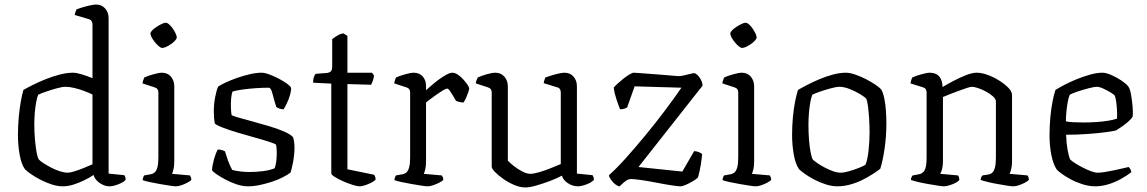

<svg xmlns="http://www.w3.org/2000/svg" viewBox="-20 -820 5046 845"><path d="M256 0Q233 0 207 -8.5Q181 -17 157 -29.5Q133 -42 115.5 -54.5Q98 -67 90 -75Q74 -97 66.5 -139Q59 -181 59 -225Q59 -266 62.5 -304Q66 -342 71.5 -373Q77 -404 83 -424Q98 -433 124 -446Q150 -459 181 -471.5Q212 -484 243.5 -492Q275 -500 302 -500Q316 -500 339 -493Q362 -486 387 -476V-713Q387 -720 383.5 -726.5Q380 -733 370 -736L309 -754Q310 -761 312.5 -768Q315 -775 317 -779Q327 -783 344 -788Q361 -793 377.5 -796.5Q394 -800 403 -800Q427 -800 442.5 -783Q458 -766 458 -740V-56L527 -49Q529 -47 531 -41Q533 -35 533 -29Q527 -21 513.5 -14.5Q500 -8 486.5 -4Q473 0 463 0Q447 0 432 -7Q417 -14 406 -25.5Q395 -37 392 -50Q374 -38 350.5 -26.5Q327 -15 303 -7.5Q279 0 256 0ZM278 -60Q288 -60 306.5 -65.5Q325 -71 347 -80Q369 -89 387 -97V-404Q373 -411 352 -419Q331 -427 308.5 -432.5Q286 -438 268 -438Q254 -438 230.5 -431.5Q207 -425 183.5 -417Q160 -409 148 -403Q143 -391 139 -369.5Q135 -348 133 -322Q131 -296 131 -271Q131 -236 134 -204Q137 -172 141 -149.5Q145 -127 151 -118Q157 -111 172 -101.5Q187 -92 206 -82Q225 -72 244.5 -66Q264 -60 278 -60Z M754 0Q747 0 727 -3Q707 -6 684 -10Q661 -14 640 -18.5Q619 -23 608 -27Q608 -34 610.5 -40Q613 -46 615 -48L643 -53Q654 -55 661.5 -62Q669 -69 673 -85Q677 -101 677 -126V-413Q677 -422 673 -427.5Q669 -433 659 -436L607 -453Q608 -461 611 -468.5Q614 -476 615 -479Q630 -486 655 -493Q680 -500 692 -500Q718 -500 732.5 -482.5Q747 -465 747 -440V-110Q747 -89 743.5 -74.5Q740 -60 737 -55L816 -48Q818 -44 820 -39.5Q822 -35 822 -28Q816 -22 803.5 -15.5Q791 -9 777.5 -4.5Q764 0 754 0ZM694 -609Q688 -609 679 -616.5Q670 -624 661.5 -634.5Q653 -645 647.5 -655.5Q642 -666 642 -672Q642 -678 649.5 -686Q657 -694 668.5 -701.5Q680 -709 691.5 -714.5Q703 -720 709 -720Q716 -720 724.5 -712.5Q733 -705 740.5 -694Q748 -683 753 -672.5Q758 -662 758 -655Q758 -650 751 -642Q744 -634 733.5 -626.5Q723 -619 712 -614Q701 -609 694 -609Z M1071 0Q1047 0 1020.5 -9Q994 -18 970 -31Q946 -44 930.5 -55Q915 -66 913 -72Q915 -96 922.5 -121.5Q930 -147 938 -162Q948 -162 956.5 -159.5Q965 -157 970 -154Q975 -137 983 -114.5Q991 -92 1002 -72Q1018 -68 1037.5 -65.5Q1057 -63 1077 -63Q1105 -63 1135 -66.5Q1165 -70 1188 -79Q1193 -89 1195.5 -107.5Q1198 -126 1198 -144Q1198 -152 1197.5 -162.5Q1197 -173 1195 -183Q1192 -187 1166 -195.5Q1140 -204 1102 -214.5Q1064 -225 1025.5 -236.5Q987 -248 959 -259Q931 -270 925 -277Q923 -289 922 -302Q921 -315 921 -328Q921 -361 926.5 -390.5Q932 -420 940 -439Q952 -447 974.5 -457.5Q997 -468 1024.5 -477.5Q1052 -487 1080 -493.5Q1108 -500 1131 -500Q1145 -500 1166.5 -492Q1188 -484 1209.5 -472.5Q1231 -461 1245.5 -450Q1260 -439 1261 -433Q1262 -422 1256.5 -402.5Q1251 -383 1242.5 -365.5Q1234 -348 1228 -339Q1218 -339 1209 -342.5Q1200 -346 1196 -349Q1185 -383 1179 -408.5Q1173 -434 1162 -434Q1139 -434 1107.5 -432Q1076 -430 1047.5 -426Q1019 -422 1003 -417Q999 -405 997.5 -388Q996 -371 996 -355Q996 -343 997 -332Q998 -321 999 -314Q1003 -310 1028 -303Q1053 -296 1089.5 -286Q1126 -276 1163.5 -265Q1201 -254 1230.5 -241Q1260 -228 1270 -216Q1273 -206 1274.5 -194.5Q1276 -183 1276 -172Q1276 -139 1269.5 -105Q1263 -71 1258 -60Q1246 -51 1225 -40Q1204 -29 1178 -20.5Q1152 -12 1124.5 -6Q1097 0 1071 0Z M1564 0Q1552 0 1531.5 -6.5Q1511 -13 1489.5 -22.5Q1468 -32 1453 -41.5Q1438 -51 1438 -57V-452L1358 -456Q1358 -472 1362 -482Q1366 -492 1369 -495L1420 -499Q1432 -501 1437 -507Q1442 -513 1442 -530V-648Q1451 -655 1465 -663.5Q1479 -672 1492 -673L1509 -662V-500H1617L1626 -488Q1625 -475 1620.5 -463.5Q1616 -452 1613 -447L1509 -450V-75L1626 -51Q1628 -49 1630.5 -43.5Q1633 -38 1633 -29Q1626 -22 1613 -15.5Q1600 -9 1586 -4.5Q1572 0 1564 0Z M1862 0Q1854 0 1835 -3Q1816 -6 1792.5 -10Q1769 -14 1748 -18.5Q1727 -23 1716 -27Q1716 -34 1718.5 -40Q1721 -46 1723 -48L1751 -53Q1762 -55 1769.5 -62Q1777 -69 1781 -85Q1785 -101 1785 -126V-413Q1785 -422 1781 -427.5Q1777 -433 1767 -436L1715 -453Q1716 -462 1719 -469Q1722 -476 1723 -479Q1738 -486 1763 -493Q1788 -500 1800 -500Q1826 -500 1840.5 -483.5Q1855 -467 1855 -441V-423Q1864 -431 1879.5 -444.5Q1895 -458 1912 -470.5Q1929 -483 1945 -491.5Q1961 -500 1971 -500Q1982 -500 1995 -491.5Q2008 -483 2019 -470.5Q2030 -458 2037.5 -447Q2045 -436 2045 -431Q2045 -427 2041.5 -416Q2038 -405 2032.5 -392Q2027 -379 2020 -369Q2010 -369 2000.5 -371.5Q1991 -374 1987 -376Q1981 -386 1973.5 -399Q1966 -412 1959.5 -421Q1953 -430 1948 -430Q1942 -430 1929 -422Q1916 -414 1901 -403.5Q1886 -393 1873.5 -383.5Q1861 -374 1855 -369V-110Q1855 -89 1851.5 -74.5Q1848 -60 1845 -55L1924 -48Q1926 -46 1928.5 -41Q1931 -36 1931 -28Q1925 -22 1912 -15.5Q1899 -9 1885.5 -4.5Q1872 0 1862 0Z M2292 5Q2269 5 2243 -6Q2217 -17 2194.5 -33Q2172 -49 2158 -63.5Q2144 -78 2144 -87V-413Q2144 -422 2140 -427.5Q2136 -433 2126 -436L2074 -453Q2075 -462 2078 -469Q2081 -476 2083 -479Q2097 -486 2121.5 -493Q2146 -500 2159 -500Q2185 -500 2200 -482.5Q2215 -465 2215 -440V-113Q2225 -102 2242.5 -88.5Q2260 -75 2279.5 -65Q2299 -55 2314 -55Q2328 -55 2352.5 -62Q2377 -69 2403 -79.5Q2429 -90 2448 -98V-413Q2448 -422 2444 -428Q2440 -434 2431 -436L2373 -454Q2374 -463 2376.5 -469.5Q2379 -476 2380 -479Q2391 -483 2407 -488Q2423 -493 2439.5 -496.5Q2456 -500 2464 -500Q2489 -500 2504 -483Q2519 -466 2519 -440V-56L2588 -49Q2590 -45 2592 -40Q2594 -35 2594 -29Q2588 -21 2575 -14.5Q2562 -8 2547.5 -4Q2533 0 2524 0Q2500 0 2479 -14Q2458 -28 2453 -47Q2431 -35 2400.5 -23.5Q2370 -12 2340.5 -3.5Q2311 5 2292 5Z M2707 0Q2700 0 2689 -8Q2678 -16 2669.5 -28Q2661 -40 2660 -49Q2694 -79 2736 -126Q2778 -173 2822.5 -227Q2867 -281 2907.5 -335Q2948 -389 2979 -434L2773 -440L2740 -347Q2737 -345 2729 -342Q2721 -339 2709 -339Q2702 -356 2693 -383Q2684 -410 2681 -434Q2686 -441 2698 -452Q2710 -463 2724 -474Q2738 -485 2750.5 -492.5Q2763 -500 2769 -500Q2774 -500 2793.5 -498.5Q2813 -497 2839.5 -495Q2866 -493 2892.5 -491Q2919 -489 2939.5 -487Q2960 -485 2967 -485Q2976 -485 2991.5 -488.5Q3007 -492 3020.5 -495.5Q3034 -499 3037 -498Q3050 -493 3061 -475.5Q3072 -458 3072 -443L2790 -85L2983 -65L3035 -155Q3048 -154 3057 -150Q3066 -146 3070 -142Q3069 -133 3068 -121.5Q3067 -110 3064.5 -96Q3062 -82 3059 -67.5Q3056 -53 3052 -39Q3044 -31 3028.5 -22Q3013 -13 2998 -6.5Q2983 0 2975 0Q2964 0 2934.5 -4.5Q2905 -9 2869.5 -16Q2834 -23 2803 -27.5Q2772 -32 2757 -32Q2747 -32 2736.5 -25.5Q2726 -19 2707 0Z M3306 0Q3299 0 3279 -3Q3259 -6 3236 -10Q3213 -14 3192 -18.5Q3171 -23 3160 -27Q3160 -34 3162.5 -40Q3165 -46 3167 -48L3195 -53Q3206 -55 3213.5 -62Q3221 -69 3225 -85Q3229 -101 3229 -126V-413Q3229 -422 3225 -427.5Q3221 -433 3211 -436L3159 -453Q3160 -461 3163 -468.5Q3166 -476 3167 -479Q3182 -486 3207 -493Q3232 -500 3244 -500Q3270 -500 3284.5 -482.5Q3299 -465 3299 -440V-110Q3299 -89 3295.5 -74.5Q3292 -60 3289 -55L3368 -48Q3370 -44 3372 -39.5Q3374 -35 3374 -28Q3368 -22 3355.5 -15.5Q3343 -9 3329.5 -4.5Q3316 0 3306 0ZM3246 -609Q3240 -609 3231 -616.5Q3222 -624 3213.5 -634.5Q3205 -645 3199.5 -655.5Q3194 -666 3194 -672Q3194 -678 3201.5 -686Q3209 -694 3220.5 -701.5Q3232 -709 3243.5 -714.5Q3255 -720 3261 -720Q3268 -720 3276.5 -712.5Q3285 -705 3292.5 -694Q3300 -683 3305 -672.5Q3310 -662 3310 -655Q3310 -650 3303 -642Q3296 -634 3285.5 -626.5Q3275 -619 3264 -614Q3253 -609 3246 -609Z M3664 0Q3641 0 3614.5 -8.5Q3588 -17 3564 -29.5Q3540 -42 3522.5 -54.5Q3505 -67 3497 -75Q3481 -97 3473.5 -139.5Q3466 -182 3466 -225Q3466 -266 3469.5 -303.5Q3473 -341 3479 -372Q3485 -403 3492 -424Q3507 -433 3532 -446Q3557 -459 3586.5 -471.5Q3616 -484 3646.5 -492Q3677 -500 3703 -500Q3720 -500 3743.5 -492Q3767 -484 3790.5 -472Q3814 -460 3832.5 -447.5Q3851 -435 3859 -425Q3867 -411 3872 -386Q3877 -361 3879 -332.5Q3881 -304 3881 -278Q3881 -220 3873 -165.5Q3865 -111 3854 -77Q3841 -67 3821 -54Q3801 -41 3776 -28.5Q3751 -16 3722.5 -8Q3694 0 3664 0ZM3680 -60Q3694 -60 3717 -66.5Q3740 -73 3761 -81.5Q3782 -90 3789 -95Q3798 -116 3802.5 -157Q3807 -198 3807 -237Q3807 -268 3805 -299Q3803 -330 3800 -353Q3797 -376 3792 -386Q3786 -393 3765.5 -405.5Q3745 -418 3720 -428Q3695 -438 3675 -438Q3661 -438 3637 -431.5Q3613 -425 3589.5 -417Q3566 -409 3555 -403Q3550 -391 3546 -369Q3542 -347 3540 -321Q3538 -295 3538 -271Q3538 -237 3540.5 -205Q3543 -173 3547.5 -150Q3552 -127 3557 -118Q3563 -112 3577.5 -102Q3592 -92 3610 -82.5Q3628 -73 3646.5 -66.5Q3665 -60 3680 -60Z M4135 0Q4127 0 4108 -3Q4089 -6 4065.5 -10Q4042 -14 4021 -19Q4000 -24 3989 -28Q3989 -35 3992 -41Q3995 -47 3997 -48L4024 -53Q4039 -55 4048.5 -69.5Q4058 -84 4058 -126V-413Q4058 -421 4054.5 -427Q4051 -433 4041 -436L3987 -453Q3989 -463 3990.5 -468Q3992 -473 3995 -479Q4010 -486 4035 -493Q4060 -500 4072 -500Q4100 -500 4114 -483Q4128 -466 4128 -437Q4150 -450 4177.5 -464.5Q4205 -479 4232 -489.5Q4259 -500 4278 -500Q4300 -500 4326.5 -490.5Q4353 -481 4377.5 -465.5Q4402 -450 4418 -433.5Q4434 -417 4434 -402V-110Q4434 -89 4430 -74.5Q4426 -60 4423 -55L4502 -48Q4505 -44 4506.5 -39Q4508 -34 4508 -28Q4502 -22 4489.5 -15.5Q4477 -9 4463.5 -4.5Q4450 0 4439 0Q4431 0 4412.5 -3Q4394 -6 4371 -10Q4348 -14 4327.5 -19Q4307 -24 4296 -28Q4296 -35 4298.5 -40Q4301 -45 4304 -48L4330 -52Q4341 -54 4348 -61Q4355 -68 4359 -84Q4363 -100 4363 -126V-374Q4363 -384 4350.5 -395.5Q4338 -407 4320.5 -416.5Q4303 -426 4285.5 -432Q4268 -438 4258 -438Q4251 -438 4234 -432.5Q4217 -427 4196 -419Q4175 -411 4156.5 -404Q4138 -397 4130 -393V-111Q4130 -90 4126 -75.5Q4122 -61 4118 -55L4196 -48Q4199 -44 4200.5 -39Q4202 -34 4202 -28Q4197 -21 4184 -14.5Q4171 -8 4157 -4Q4143 0 4135 0Z M4800 0Q4773 0 4744.5 -9Q4716 -18 4692 -31Q4668 -44 4651 -56.5Q4634 -69 4630 -75Q4615 -98 4607 -138.5Q4599 -179 4599 -223Q4599 -265 4602.5 -303Q4606 -341 4612 -372Q4618 -403 4625 -424Q4639 -433 4663.5 -446Q4688 -459 4717.5 -471Q4747 -483 4777 -491.5Q4807 -500 4832 -500Q4848 -500 4872 -489.5Q4896 -479 4917 -464.5Q4938 -450 4946 -439Q4953 -430 4957.5 -405Q4962 -380 4964.5 -352.5Q4967 -325 4965 -307Q4957 -294 4942.5 -282Q4928 -270 4914 -260.5Q4900 -251 4892 -246Q4882 -243 4849 -238.5Q4816 -234 4769 -230.5Q4722 -227 4672 -227Q4673 -191 4678.5 -160.5Q4684 -130 4690 -118Q4697 -111 4712 -101.5Q4727 -92 4745.5 -82.5Q4764 -73 4781.5 -66.5Q4799 -60 4811 -60Q4824 -60 4843 -63Q4862 -66 4883 -70.5Q4904 -75 4921 -79Q4938 -83 4947 -85Q4951 -82 4955 -75Q4959 -68 4959 -62Q4938 -46 4911.5 -31.5Q4885 -17 4856.5 -8.5Q4828 0 4800 0ZM4750 -281Q4778 -281 4806.5 -283Q4835 -285 4859 -289Q4883 -293 4896 -298Q4897 -313 4896 -333.5Q4895 -354 4892.5 -372Q4890 -390 4886 -399Q4883 -404 4868 -413Q4853 -422 4836 -430Q4819 -438 4807 -438Q4796 -438 4771 -431.5Q4746 -425 4722 -417Q4698 -409 4688 -403Q4682 -389 4678.5 -368Q4675 -347 4673 -325Q4671 -303 4671 -286Q4684 -283 4705.5 -282Q4727 -281 4750 -281Z"/></svg>

Font: Texturina Medium 12pt ExtraLight
Style: Regular
Weight: 250
Version: Version 1.002